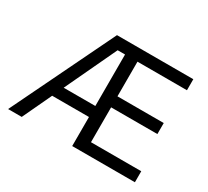

<svg xmlns="http://www.w3.org/2000/svg" viewBox="-143 -953 1276 1179"><g transform="rotate(30 495.0 -363.5)"><path d="M924.7 0H480.1V-206H219.1L122.2 0H25.6L377.8 -727.3H919V-649.1H568.2V-403.4H896.3V-325.3H568.2V-78.1H924.7ZM480.1 -284.1V-649.1H427.6L255.7 -284.1Z"/></g></svg>

Font: Linik Sans
Style: Regular
Weight: 400
Designer: Rasmus Andersson (font), Marc Monis (original base), Kil Hyung-jin (Pretendard portions), Cristiano Sobral (main changes
Foundry: rsms
Version: Version 3.018;May 31, 2022;FontCreator 14.0.0.2814 64-bit; t